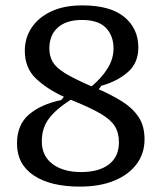

<svg xmlns="http://www.w3.org/2000/svg" viewBox="-20 -680 598 712"><path d="M312 -363Q314 -362 316 -361.5Q318 -361 320 -360Q357 -391 379 -426.5Q401 -462 401 -500Q401 -548 372.5 -577Q344 -606 284 -606Q226 -606 194.5 -578Q163 -550 163 -500Q163 -472 175.5 -450.5Q188 -429 220.5 -409Q253 -389 312 -363ZM276 12Q167 12 105 -29.5Q43 -71 43 -148Q43 -217 87 -255Q131 -293 207 -309L217 -321Q154 -350 113 -389Q72 -428 72 -492Q72 -539 97 -577Q122 -615 169.5 -637.5Q217 -660 285 -660Q389 -660 441 -617Q493 -574 493 -504Q493 -446 453.5 -412Q414 -378 356 -362L346 -349Q396 -327 434 -303Q472 -279 494 -246Q516 -213 516 -163Q516 -111 486.5 -71.5Q457 -32 403.5 -10Q350 12 276 12ZM135 -156Q135 -102 174.5 -72Q214 -42 281 -42Q347 -42 384 -70.5Q421 -99 421 -152Q421 -188 405.5 -212.5Q390 -237 353 -258.5Q316 -280 250 -307Q248 -308 246 -308.5Q244 -309 242 -310Q186 -274 160.5 -239Q135 -204 135 -156Z"/></svg>

Font: Source Serif 4 Caption
Style: Regular
Weight: 400
Designer: Frank Grießhammer
Foundry: Adobe Systems Incorporated
Version: Version 4.004;hotconv 1.0.117;makeotfexe 2.5.65602